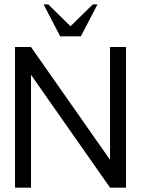

<svg xmlns="http://www.w3.org/2000/svg" viewBox="-20 -860 646 880"><path d="M557.6 0H484.4L122.1 -517.1V0H48.8V-644.5H122.1L484.4 -127.4V-644.5H557.6ZM350.6 -693.4H255.9L179.7 -839.8H201.2L303.2 -739.7L405.3 -839.8H426.8Z"/></svg>

Font: Catrinity
Style: Regular
Weight: 400
Designer: Alexander Lange
Foundry: High-Logic / Made with FontCreator
Version: Version 2.090;May 20, 2024;FontCreator 15.0.0.2974 64-bit